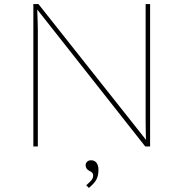

<svg xmlns="http://www.w3.org/2000/svg" viewBox="-20 -720 902 944"><path d="M144 0V-700H169L703 -26L699 -25Q697 -38 697 -53Q697 -68 696.5 -86.5Q696 -105 696 -128Q696 -151 696 -178.5Q696 -206 696 -241V-700H718V0H694L153 -686H164Q163 -675 163.5 -658Q164 -641 165 -619Q166 -597 166 -572.5Q166 -548 166 -522Q166 -496 166 -470V0ZM417 204 404 191Q411 184 419 177Q427 170 432.5 162Q438 154 438 144Q438 136 435 131Q432 126 421 121Q411 116 406 109Q401 102 401 92Q401 83 408 75.5Q415 68 428 68Q445 68 454.5 80.5Q464 93 464 114Q464 127 462 138.5Q460 150 455 160.5Q450 171 440.5 181.5Q431 192 417 204Z"/></svg>

Font: Lexend Exa Thin
Style: Regular
Weight: 250
Designer: Bonnie Shaver-Troup, Thomas Jockin
Foundry: Lexend
Version: Version 1.007